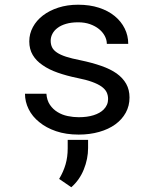

<svg xmlns="http://www.w3.org/2000/svg" viewBox="-20 -558 640 810"><path d="M436 -140.1Q436 -127.4 431.2 -116.2Q426.3 -105 417 -95.7Q401.9 -80.6 375 -72Q348.1 -63.5 312 -63.5Q289.1 -63.5 265.6 -68.4Q242.2 -73.2 223.1 -85Q203.6 -96.7 190.7 -115.7Q177.7 -134.8 175.8 -162.6H85.4Q85.4 -128.9 100.8 -97.7Q116.2 -66.4 145.5 -43Q174.3 -19 216.3 -4.6Q258.3 9.8 312 9.8Q358.9 9.8 398.4 -1.5Q438 -12.7 466.3 -33.2Q494.6 -53.7 510.5 -82.5Q526.4 -111.3 526.4 -146.5Q526.4 -179.2 512.5 -204.1Q498.5 -229 472.2 -248Q445.8 -266.6 407.2 -280Q368.7 -293.5 319.8 -303.7Q282.7 -311 258.5 -318.8Q234.4 -326.7 220.2 -336.4Q205.6 -346.2 199.7 -358.4Q193.8 -370.6 193.8 -386.2Q193.8 -401.4 201.2 -415.5Q208.5 -429.7 223.1 -440.4Q237.3 -451.2 259 -457.5Q280.8 -463.9 309.6 -463.9Q337.4 -463.9 359.6 -456.1Q381.8 -448.2 397.5 -435.5Q413.1 -422.9 421.9 -406.5Q430.7 -390.1 430.7 -373H521Q521 -407.7 506.1 -437.7Q491.2 -467.8 463.9 -490.2Q436.5 -512.7 397.5 -525.4Q358.4 -538.1 309.6 -538.1Q264.2 -538.1 226.3 -525.9Q188.5 -513.7 161.1 -492.7Q133.8 -471.7 118.7 -443.6Q103.5 -415.5 103.5 -383.3Q103.5 -350.6 118.2 -325.9Q132.8 -301.3 159.7 -283.2Q186 -264.6 223.4 -251.5Q260.7 -238.3 306.2 -229Q343.3 -221.7 368.2 -212.6Q393.1 -203.6 408.2 -192.9Q423.3 -182.1 429.7 -169.2Q436 -156.2 436 -140.1ZM351.6 66.4V32.2H265.6V67.9Q265.6 104.5 256.6 135.5Q247.6 166.5 229.5 196.8L280.8 231.9Q315.4 201.7 333.5 157Q351.6 112.3 351.6 66.4Z"/></svg>

Font: Roboto Mono
Style: Regular
Weight: 400
Monospace: yes
Designer: Google
Version: Version 3.000